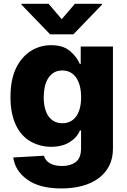

<svg xmlns="http://www.w3.org/2000/svg" viewBox="-20 -795 681 1030"><path d="M66.8 -431.1Q82 -462 102.5 -484.9Q122.9 -507.8 147 -522.7Q171.2 -537.6 198.2 -545.1Q225.1 -552.6 253.6 -552.6Q318.9 -552.6 355.5 -521.3Q392.4 -489.7 408 -452.1H413V-545.5H585.9V2.1Q585.9 54.3 565.9 94.1Q545.8 133.9 509.2 161Q472.7 188.2 421.7 202.1Q370.7 215.9 309.3 215.9Q192.1 215.9 126.8 168.7Q60.7 121.4 51.1 49.7L215.6 40.5Q222.7 66.1 247.3 80.8Q272 95.5 313.9 95.5Q357.6 95.5 386.4 74.2Q414.8 52.9 414.8 0.7V-95.2H408.7Q393.5 -57.5 354 -32.7Q313.9 -7.5 254.3 -7.5Q195.7 -7.5 145.2 -35.5Q120.4 -49.4 100.3 -71Q80.3 -92.7 66.1 -122.2Q51.8 -151.6 44 -189.5Q36.2 -227.3 36.2 -273.4Q36.2 -369 66.8 -431.1ZM214.5 -273.4Q214.5 -240.8 221.1 -214.8Q227.6 -188.9 240.4 -171Q253.2 -153.1 271.8 -143.5Q290.5 -133.9 314.6 -133.9Q338.4 -133.9 357.1 -143.3Q375.7 -152.7 388.7 -170.6Q401.6 -188.6 408.4 -214.5Q415.1 -240.4 415.1 -273.4Q415.1 -306.5 408.4 -333.1Q401.6 -359.7 388.7 -378.4Q375.7 -397 357.1 -407Q338.4 -416.9 314.6 -416.9Q285.2 -416.9 265.8 -403.6Q246.4 -390.3 235.1 -369.5Q223.7 -348.7 219.1 -323.2Q214.5 -297.6 214.5 -273.4ZM95.2 -769.9V-774.5H240.8L311.1 -692.1L381.7 -774.5H527V-769.9L373.6 -610.8H248.9Z"/></svg>

Font: Inter P Extra Bold
Style: Regular
Weight: 800
Designer: Rasmus Andersson
Foundry: rsms
Version: Version 3.018;git-588b23468